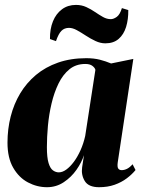

<svg xmlns="http://www.w3.org/2000/svg" viewBox="-20 -751 582 782"><path d="M459.5 -89.5Q457 -70.5 461.8 -64.2Q466.5 -58 475.5 -58Q486.5 -58 497.5 -63.5Q508.5 -69 520 -82L532 -58.5Q518 -41 496.5 -24.8Q475 -8.5 446.8 1.5Q418.5 11.5 383.5 11.5Q340.5 11.5 325.2 -13.8Q310 -39 314.5 -69.5L322 -119Q312.5 -89.5 291.5 -59.5Q270.5 -29.5 239.8 -9Q209 11.5 171.5 11.5Q131 11.5 94 -8Q57 -27.5 33.8 -67.8Q10.5 -108 10.5 -170Q10.5 -225.5 23.5 -276.5Q36.5 -327.5 62.2 -370.5Q88 -413.5 126.5 -445.8Q165 -478 216.5 -496Q268 -514 331.5 -514Q362.5 -514 386.8 -507.8Q411 -501.5 432.5 -492.5L523 -511ZM368.5 -466.5Q366.5 -475 356.2 -482.8Q346 -490.5 327.5 -490.5Q289.5 -490.5 262.8 -468.8Q236 -447 218.2 -410.5Q200.5 -374 190 -329.5Q179.5 -285 175.2 -238.8Q171 -192.5 171 -152Q171 -109 177.8 -87Q184.5 -65 195.8 -57Q207 -49 219.5 -49Q234.5 -49 250.2 -60.5Q266 -72 281 -92.2Q296 -112.5 308 -139.2Q320 -166 327 -197ZM183.5 -592Q183 -633.5 195.8 -664.5Q208.5 -695.5 232.5 -713.2Q256.5 -731 289.5 -731Q312.5 -731 331.5 -722.2Q350.5 -713.5 367.2 -702Q384 -690.5 399.5 -681.8Q415 -673 431.5 -673Q442.5 -673 455.5 -682.2Q468.5 -691.5 476.5 -718L502.5 -710Q503 -672 493.5 -641.2Q484 -610.5 463.2 -592.5Q442.5 -574.5 409 -574.5Q389 -574.5 368.8 -584Q348.5 -593.5 329.5 -606Q310.5 -618.5 293.2 -628Q276 -637.5 261 -637.5Q242 -637.5 230 -625.2Q218 -613 208 -583.5Z"/></svg>

Font: Merriweather 144pt ExtraBold
Style: Italic
Weight: 800
Italic angle: -7.8°
Version: Version 2.101